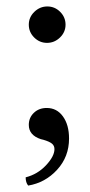

<svg xmlns="http://www.w3.org/2000/svg" viewBox="-20 -433 279 592"><path d="M124 -100.1Q155.3 -100.1 174.1 -74Q192.9 -47.9 192.9 -5.9Q192.9 50.3 156.2 90.3Q119.6 130.4 66.9 139.2Q59.1 129.9 59.1 113.8Q95.7 104.5 121.8 76.7Q147.9 48.8 147.9 26.9Q147.9 16.1 140.1 9.8Q132.3 3.4 113.8 -2L106 -3.9Q68.8 -16.1 68.8 -47.9Q68.8 -70.3 84.5 -85.2Q100.1 -100.1 124 -100.1ZM85.4 -317.4Q68.8 -334 68.8 -356.9Q68.8 -379.9 85.9 -396.5Q103 -413.1 126 -413.1Q148.9 -413.1 165.5 -396.5Q182.1 -379.9 182.1 -356.9Q182.1 -334 165 -317.4Q147.9 -300.8 125 -300.8Q102.1 -300.8 85.4 -317.4Z"/></svg>

Font: Common Serif News
Style: Regular
Weight: 450
Designer: Philipp H. Poll, Khaled Hosny
Foundry: Stefan Peev, Context Ltd.
Version: Version 1.026